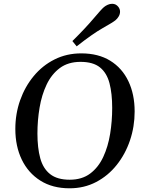

<svg xmlns="http://www.w3.org/2000/svg" viewBox="-20 -993 770 1027"><path d="M352.1 14.2Q260.7 14.2 195.8 -26.9Q130.9 -67.9 96.4 -139.4Q62 -210.9 62 -303.2Q62 -383.8 87.6 -456.5Q113.3 -529.3 160.2 -585.9Q207 -642.6 271.7 -675Q336.4 -707.5 414.6 -707.5Q505.9 -707.5 569.6 -668.2Q633.3 -628.9 666.7 -558.8Q700.2 -488.8 700.2 -396.5Q700.2 -315.9 675.3 -242.2Q650.4 -168.5 604.2 -110.6Q558.1 -52.7 494.1 -19.3Q430.2 14.2 352.1 14.2ZM353 -31.7Q418.5 -31.7 462.4 -64.7Q506.3 -97.7 532.2 -153.3Q558.1 -209 569.1 -277.1Q580.1 -345.2 580.1 -415.5Q580.1 -492.7 565.7 -547.9Q551.3 -603 514.6 -632.6Q478 -662.1 410.6 -662.1Q344.7 -662.1 300.3 -629.2Q255.9 -596.2 229.5 -540.8Q203.1 -485.4 191.7 -417.2Q180.2 -349.1 180.2 -278.3Q180.2 -202.1 195.3 -146.7Q210.4 -91.3 248.3 -61.5Q286.1 -31.7 353 -31.7ZM390.1 -745.1 367.2 -773.4Q437.5 -842.8 480.2 -893.6Q522.9 -944.3 536.1 -955.1Q544.9 -962.4 556.4 -967.5Q567.9 -972.7 580.1 -972.7Q600.1 -972.7 612.8 -956.5Q622.1 -944.8 622.1 -930.7Q622.1 -917 614.7 -904.8Q607.4 -892.6 597.2 -884.3Q584 -873.5 529.5 -842.8Q475.1 -812 390.1 -745.1Z"/></svg>

Font: Gelasio
Style: Italic
Weight: 400
Italic angle: -8.5°
Designer: Eben Sorkin
Foundry: Eben Sorkin
Version: Version 1.008